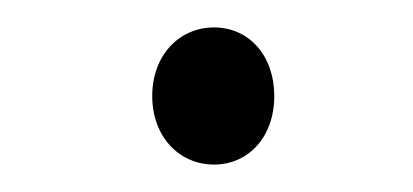

<svg xmlns="http://www.w3.org/2000/svg" viewBox="-20 -671 301 140"><path d="M91 -601C91 -571 111 -551 136 -551C161 -551 180 -571 180 -601C180 -630 162 -651 136 -651C111 -651 91 -631 91 -601Z"/></svg>

Font: Noto Sans Devanagari SemiCondensed Light
Style: Regular
Weight: 300
Width: 4
Designer: Jelle Bosma - Monotype Design Team
Foundry: Monotype Imaging Inc.
Version: Version 2.004